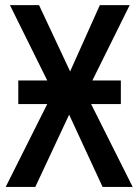

<svg xmlns="http://www.w3.org/2000/svg" viewBox="-20 -734 543 754"><path d="M2.4 0 165.5 -325.2H51.8V-418H165.5L19 -713.9H133.3L255.4 -453.6L372.1 -713.9H489.3L342.8 -418H454.6V-325.2H337.9L501 0H382.8L251.5 -283.7L118.7 0Z"/></svg>

Font: Open Sans
Style: Regular
Weight: 600
Width: 3
Foundry: Ascender Corporation
Version: Version 1.000